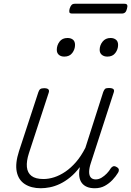

<svg xmlns="http://www.w3.org/2000/svg" viewBox="-20 -984 697 1021"><path d="M197 17Q146 17 112 -5Q78 -27 69 -71Q60 -115 81 -180L184 -494Q188 -506 194.5 -510.5Q201 -515 215 -515Q231 -515 237 -509Q243 -503 239 -491L134 -170Q120 -127 123 -96Q126 -65 147.5 -48.5Q169 -32 211 -32Q239 -32 268.5 -41.5Q298 -51 327.5 -71Q357 -91 384 -122Q411 -153 434 -198L529 -495Q534 -508 539.5 -512Q545 -516 559 -516Q576 -516 582.5 -510.5Q589 -505 585 -493L463 -117Q454 -90 454 -70Q454 -50 463 -40Q472 -30 489 -30Q505 -30 520 -39Q535 -48 548 -61.5Q561 -75 569 -89Q573 -95 580.5 -99Q588 -103 600 -96Q611 -90 612 -82Q613 -74 608 -66Q596 -46 578 -27Q560 -8 537 4.5Q514 17 484 17Q460 17 443 10Q426 3 415.5 -10.5Q405 -24 402 -44Q399 -64 404 -91V-95Q380 -63 353 -41Q326 -19 298.5 -6Q271 7 245 12Q219 17 197 17ZM322 -683Q304 -683 293 -692.5Q282 -702 282 -719Q282 -743 296.5 -762.5Q311 -782 339 -782Q357 -782 368 -773Q379 -764 379 -745Q379 -722 364.5 -702.5Q350 -683 322 -683ZM551 -683Q533 -683 521.5 -692.5Q510 -702 510 -719Q510 -743 525.5 -762.5Q541 -782 568 -782Q585 -782 596.5 -773Q608 -764 608 -745Q608 -722 593.5 -702.5Q579 -683 551 -683ZM364 -912Q351 -912 349 -918.5Q347 -925 350 -937Q354 -950 360 -957Q366 -964 378 -964H642Q654 -964 656.5 -957Q659 -950 655 -937Q652 -924 645.5 -918Q639 -912 628 -912Z"/></svg>

Font: Playwrite RO ExtraLight
Style: Regular
Weight: 250
Version: Version 1.002